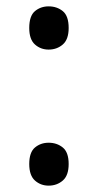

<svg xmlns="http://www.w3.org/2000/svg" viewBox="-20 -570 308 604"><path d="M72 -482Q72 -520 90 -535Q108 -550 133 -550Q159 -550 177.5 -535Q196 -520 196 -482Q196 -446 177.5 -430Q159 -414 133 -414Q108 -414 90 -430Q72 -446 72 -482ZM72 -54Q72 -91 90 -106Q108 -121 133 -121Q159 -121 177.5 -106Q196 -91 196 -54Q196 -18 177.5 -2Q159 14 133 14Q108 14 90 -2Q72 -18 72 -54Z"/></svg>

Font: Noto Sans Batak
Style: Regular
Weight: 400
Designer: Monotype Design Team
Foundry: Monotype Imaging Inc.
Version: Version 2.002; ttfautohint (v1.8.4.7-5d5b)